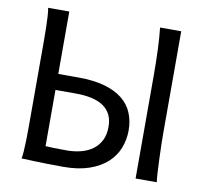

<svg xmlns="http://www.w3.org/2000/svg" viewBox="-79 -801 974 895"><g transform="rotate(10 407.5 -354.0)"><path d="M178.2 -712.9V-417.5H273.4Q345.7 -417.5 397.5 -402.8Q449.2 -388.2 482.4 -361.6Q515.6 -335 531.2 -297.6Q546.9 -260.3 546.9 -214.8Q546.9 -170.4 531 -130.4Q515.1 -90.3 481.9 -60.3Q448.7 -30.3 397.7 -12.7Q346.7 4.9 276.4 4.9Q238.8 4.9 203.4 4.2Q168 3.4 140.1 2.4Q107.4 1.5 78.1 0Q81.1 -14.6 82.5 -37.6Q84 -60.5 84.7 -89.4Q85.4 -118.2 85.4 -152.1Q85.4 -186 85.4 -222.2V-488.3Q85.4 -523.9 85.4 -558.1Q85.4 -592.3 84.7 -621.8Q84 -651.4 82.5 -674.8Q81.1 -698.2 78.1 -712.9ZM178.2 -75.7Q191.9 -74.7 214.6 -74Q237.3 -73.2 278.3 -73.2Q313.5 -73.2 344.7 -81.1Q376 -88.9 399.9 -106Q423.8 -123 437.7 -149.9Q451.7 -176.8 451.7 -214.8Q451.7 -248.5 439.7 -272.5Q427.7 -296.4 405 -311.8Q382.3 -327.1 349.1 -334.5Q315.9 -341.8 273.4 -341.8H178.2ZM708 -231.9Q708 -208.5 708.7 -176.8Q709.5 -145 710.7 -112.3Q711.9 -79.6 713.6 -49.8Q715.3 -20 717.8 0H617.7V-483.4Q617.7 -554.7 615.2 -612.5Q612.8 -670.4 607.9 -712.9H708Z"/></g></svg>

Font: Andika DR AuSIL
Style: Regular
Weight: 400
Designer: Annie Olsen & Victor Gaultney
Foundry: SIL International
Version: Version 0.003